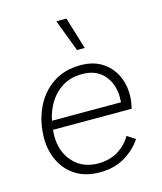

<svg xmlns="http://www.w3.org/2000/svg" viewBox="-112 -824 775 916"><g transform="rotate(-15 275.5 -366.0)"><path d="M269 9Q199 9 151 -21Q103 -51 77.5 -102.5Q52 -154 52 -216Q52 -294 82 -361Q112 -428 170 -468.5Q228 -509 310 -509Q370 -509 412.5 -483Q455 -457 478 -412.5Q501 -368 501 -311Q501 -280 492 -245H104Q102 -230 102 -215Q102 -136 148.5 -85Q195 -34 273 -34Q330 -35 370.5 -60Q411 -85 435 -126L475 -100Q443 -52 391 -21.5Q339 9 269 9ZM307 -466Q251 -466 211 -442Q171 -418 145.5 -378Q120 -338 110 -288H451Q452 -300 452 -312Q452 -378 414 -422Q376 -466 307 -466ZM303 -741 351 -583H313L253 -741Z"/></g></svg>

Font: Work Sans Light
Style: Italic
Weight: 300
Italic angle: -13°
Designer: Wei Huang
Foundry: Wei Huang
Version: Version 2.010; ttfautohint (v1.8.3)